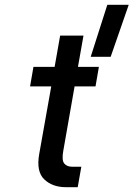

<svg xmlns="http://www.w3.org/2000/svg" viewBox="-20 -778 555 798"><path d="M426 -758H515L440 -542H357ZM318 -85 303 0H254Q198 0 164 -32.5Q130 -65 143 -138L193 -419H105L119 -500H207L230 -630H327L304 -500H391L377 -419H290L243 -151Q236 -112 247 -98.5Q258 -85 280 -85Z"/></svg>

Font: Overused Grotesk Medium
Style: Italic
Weight: 500
Italic angle: -10°
Version: Version 0.003